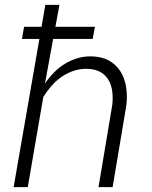

<svg xmlns="http://www.w3.org/2000/svg" viewBox="-20 -770 627 790"><path d="M361.3 -609.9H198.7L165 -426.3Q181.6 -450.7 201.9 -471.4Q222.2 -492.2 246.3 -507.1Q270.5 -522 297.9 -530.3Q325.2 -538.6 356 -538.1Q399.4 -537.1 429 -520.3Q458.5 -503.4 475.8 -475.8Q493.2 -448.2 498.8 -412.4Q504.4 -376.5 500 -337.4L443.4 0H385.3L441.9 -337.9Q445.3 -367.2 441.9 -393.8Q438.5 -420.4 426.5 -440.9Q414.6 -461.4 393.1 -473.6Q371.6 -485.8 338.9 -486.8Q309.1 -487.3 282.7 -478.5Q256.3 -469.7 233.4 -453.9Q210.4 -438 191.7 -416.5Q172.9 -395 158.2 -371.1L94.2 0H36.1L142.1 -609.9H70.3L79.1 -659.7H150.9L166.5 -750H224.6L208 -659.7H370.6Z"/></svg>

Font: Roboto Mono Light
Style: Italic
Weight: 300
Designer: Google
Version: Version 2.000985; 2015; ttfautohint (v1.3)